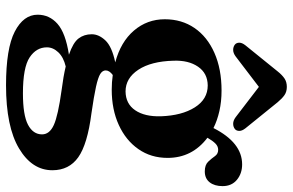

<svg xmlns="http://www.w3.org/2000/svg" viewBox="-191 -555 995 653"><g transform="rotate(90 306.5 -228.5)"><path d="M365.5 -42Q470.5 -28.5 514.8 2.8Q559 34 559 91Q559 160 485 204.2Q411 248.5 270 248.5Q145 248.5 87.5 218.8Q30 189 30 141Q30 101 61 73.5Q92 46 166 34.5Q125 20.5 110.8 1.8Q96.5 -17 96.5 -43Q96.5 -67 117.2 -89.2Q138 -111.5 192 -123Q122.5 -141.5 84 -186.5Q45.5 -231.5 45.5 -291.5Q45.5 -349 75.2 -392.5Q105 -436 159.8 -460.2Q214.5 -484.5 288 -484.5Q325.5 -484.5 357.5 -477.2Q389.5 -470 415.5 -457Q465 -554.5 539 -554.5Q570 -554.5 591.5 -536.8Q613 -519 613 -488Q613 -460.5 600 -444Q587 -427.5 563 -427.5Q541 -427.5 530 -439Q519 -450.5 511.2 -461.8Q503.5 -473 489.5 -473Q477.5 -473 468 -463.5Q458.5 -454 448.5 -436.5Q517 -384.5 517 -301Q517 -244.5 487.2 -201.8Q457.5 -159 405 -135Q352.5 -111 285 -111Q259 -111 235 -114.5Q219.5 -103 219.5 -90.5Q219.5 -79.5 231.5 -72Q243.5 -64.5 275 -57.5Q306.5 -50.5 365.5 -42ZM270.5 -437.5Q229 -437 206.8 -404.5Q184.5 -372 186.5 -321Q188.5 -245 217.2 -201.5Q246 -158 291 -158Q333 -158.5 355 -190.8Q377 -223 375.5 -278Q373 -349.5 345.2 -393.5Q317.5 -437.5 270.5 -437.5ZM141 109.5Q141 145.5 175.2 168.2Q209.5 191 297.5 191Q371.5 191 404.2 173.8Q437 156.5 437 126Q437 100.5 405.2 86Q373.5 71.5 286.5 59.5Q239.5 53.5 206 45.5Q174.5 53 157.8 70.8Q141 88.5 141 109.5ZM419 -530Q411.5 -524 400.8 -524Q390 -524 378.5 -532.5L275.5 -611.5L172 -532.5Q160.5 -524 149.8 -524Q139 -524 131.5 -530Q125.5 -535 125.2 -544.5Q125 -554 134 -565.5L223 -675.5Q235 -690.5 246.8 -698.5Q258.5 -706.5 275.5 -706.5Q292 -706.5 303.5 -698.5Q315 -690.5 327.5 -675.5L416.5 -565.5Q425.5 -554 425.2 -544.5Q425 -535 419 -530Z"/></g></svg>

Font: Fraunces 9pt S050 SemiBold
Style: Regular
Weight: 600
Version: Version 1.000; ttfautohint (v1.8.3)